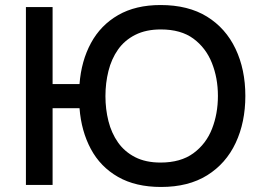

<svg xmlns="http://www.w3.org/2000/svg" viewBox="-20 -735 1039 763"><path d="M620 8Q519 8 449 -32Q379 -72 341 -143Q303 -214 296 -305H189V0H83V-707H189V-401H296Q303 -493 341.5 -564Q380 -635 449.5 -675Q519 -715 618 -715Q728 -715 802.5 -669Q877 -623 916 -541Q955 -459 955 -354Q955 -249 916.5 -167Q878 -85 803.5 -38.5Q729 8 620 8ZM618 -89Q698 -89 748.5 -126Q799 -163 822.5 -223Q846 -283 846 -354Q846 -425 822 -485Q798 -545 748.5 -581.5Q699 -618 619 -618Q560 -618 517.5 -596.5Q475 -575 449 -538Q423 -501 411 -453Q399 -405 399 -353Q399 -301 411 -253.5Q423 -206 449 -169Q475 -132 517 -110.5Q559 -89 618 -89Z"/></svg>

Font: Onest Medium
Style: Regular
Weight: 500
Designer: Dmitri Voloshin, Andrey Kudryavtsev
Foundry: Dmitri Voloshin, Andrey Kudryavtsev
Version: Version 1.000;gftools[0.9.33]